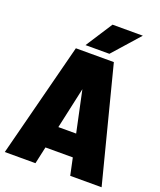

<svg xmlns="http://www.w3.org/2000/svg" viewBox="-150 -919 844 1012"><g transform="rotate(20 271.5 -412.5)"><path d="M433 -220V-96H112V-220ZM543 0H367L271 -451L172 0H0L165 -642H378ZM207 -675 304 -825H474L341 -675Z"/></g></svg>

Font: Teko Variable Light
Style: Regular
Weight: 300
Designer: Manushi Parikh, Jonny Pinhorn
Foundry: Indian Type Foundry
Version: Version 3.000